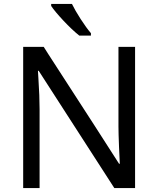

<svg xmlns="http://www.w3.org/2000/svg" viewBox="-20 -951 800 971"><path d="M663.1 0H558.1L175.8 -592.8H171.9L174.3 -553.2Q180.2 -464.4 180.2 -398.9V0H97.2V-713.9H201.2L223.1 -679.2L457.5 -316.9L582 -123H585.9Q585 -134.8 582 -206.8Q579.1 -278.8 579.1 -311V-713.9H663.1ZM439.9 -771H380.9Q344.2 -800.3 300.5 -846.9Q256.8 -893.6 238.8 -920.9V-931.2H343.8Q359.4 -898.9 388.2 -854.2Q417 -809.6 439.9 -783.2Z"/></svg>

Font: Noto Sans Southeast Asian
Style: Regular
Weight: 400
Designer: Monotype Design Team
Foundry: Monotype Imaging Inc.
Version: Version 1.06 uh; ttfautohint (v1.4.1)